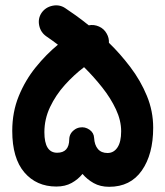

<svg xmlns="http://www.w3.org/2000/svg" viewBox="-20 -656 633 735"><path d="M139.2 -606.9Q154.3 -628.4 180.9 -634Q207.5 -639.6 229.5 -625Q246.6 -613.8 269.8 -597.2Q293 -580.6 319.8 -559.1Q339.8 -563 359.1 -554.4Q378.4 -545.9 388.7 -526.9Q397.9 -510.7 397 -492.2Q440.4 -450.2 479.2 -398.9Q518.1 -347.7 542.2 -289.3Q566.4 -231 566.4 -167Q566.4 -65.4 522.9 -3.2Q479.5 59.1 397.9 59.1Q363.8 59.1 338.6 44.9Q313.5 30.8 295.9 9.8Q278.8 30.8 254.2 44.4Q229.5 58.1 195.8 58.1Q119.6 58.1 73.2 3.9Q26.9 -50.3 26.9 -154.8Q26.9 -227.1 51.8 -288.1Q76.7 -349.1 116.7 -398.4Q156.7 -447.8 201.7 -484.9Q178.7 -502.4 157.7 -516.6Q135.7 -531.7 130.1 -558.3Q124.5 -585 139.2 -606.9ZM340.3 -127.9Q341.8 -101.1 354.7 -85.7Q367.7 -70.3 391.6 -70.3Q415.5 -70.3 429.7 -91.6Q443.8 -112.8 443.8 -153.3Q443.8 -194.8 423.8 -237.5Q403.8 -280.3 371.3 -321.3Q338.9 -362.3 301.8 -398.9Q262.7 -369.1 228 -330.6Q193.4 -292 171.6 -246.1Q149.9 -200.2 149.9 -149.9Q149.9 -71.3 198.7 -71.3Q244.6 -71.3 245.1 -122.6Q245.6 -145 264.2 -158.7Q273.4 -166 285.6 -168Q305.2 -171.4 322.3 -159.7Q339.4 -147.9 340.3 -127.9Z"/></svg>

Font: Mikhak-FD Bold
Style: Regular
Weight: 700
Designer: Amin Abedi
Version: Version 3.3